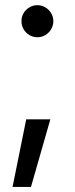

<svg xmlns="http://www.w3.org/2000/svg" viewBox="-20 -534 294 754"><path d="M101.6 200.2H29.3L83 -65.4H177.7ZM64.5 -451.2Q64 -467.8 72.5 -482.2Q81.1 -496.6 95.5 -505.1Q109.9 -513.7 127 -513.7Q143.6 -513.7 158 -505.1Q172.4 -496.6 180.9 -482.2Q189.5 -467.8 189.5 -451.2Q189.5 -434.1 180.9 -419.4Q172.4 -404.8 158 -396.2Q143.6 -387.7 127 -387.7Q109.9 -387.7 95.5 -396.2Q81.1 -404.8 72.5 -419.4Q64 -434.1 64.5 -451.2Z"/></svg>

Font: Pretendard JP
Style: Regular
Weight: 400
Designer: Base glyphs from Inter by Rasmus Andersson; Hangeul glyphs from Noto Sans CJK(Source Han Sans) by Jang Soo-young and Kan
Foundry: Kil Hyung-jin
Version: Version 1.309